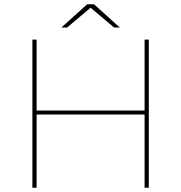

<svg xmlns="http://www.w3.org/2000/svg" viewBox="-20 -887 856 907"><path d="M663 0V-700H683V0ZM133 0V-700H153V0ZM148 -346V-365H668V-346ZM270 -757 392 -867H424L546 -757H519L405 -853H411L297 -757Z"/></svg>

Font: Montserrat Thin
Style: Regular
Weight: 100
Designer: Julieta Ulanovsky
Foundry: Julieta Ulanovsky
Version: Version 9.000